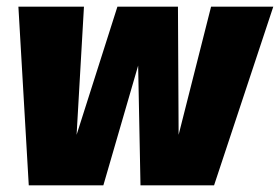

<svg xmlns="http://www.w3.org/2000/svg" viewBox="-20 -554 837 574"><path d="M620 0H400L393 -358L289 0H66L35 -534H231L209 -151L331 -534H512L514 -151L611 -534H797Z"/></svg>

Font: FiraGO Heavy
Style: Italic
Weight: 900
Italic angle: -8°
Designer: bBox Type GmbH
Foundry: bBox Type GmbH
Version: Version 1.001